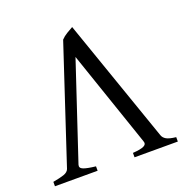

<svg xmlns="http://www.w3.org/2000/svg" viewBox="-118 -751 830 859"><g transform="rotate(-20 297.5 -321.5)"><path d="M378.9 0V-21Q417 -23.4 432.1 -31Q447.3 -38.6 440.9 -54.2L284.2 -512.2L131.8 -54.2Q127.4 -39.1 145.3 -32.2Q163.1 -25.4 203.1 -21V0H0V-21Q33.2 -26.9 52.5 -33.4Q71.8 -40 77.1 -54.2L258.8 -604Q270 -616.2 286.6 -626.2Q303.2 -636.2 315.9 -643.1L521 -54.2Q525.4 -40.5 539.3 -32.5Q553.2 -24.4 585 -21V0Z"/></g></svg>

Font: Noto Serif Devanagari
Style: Bold
Weight: 700
Designer: Monotype Design Team
Foundry: Monotype Imaging Inc.
Version: Version 1.01